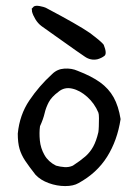

<svg xmlns="http://www.w3.org/2000/svg" viewBox="-20 -637 467 648"><path d="M200 -9Q172 -9 144.5 -19Q117 -29 100 -47Q78 -75 65 -94.5Q52 -114 46 -134.5Q40 -155 40 -186Q46 -249 79 -298Q112 -347 156 -387Q173 -404 197.5 -405.5Q222 -407 242 -398Q289 -380 318 -359Q347 -338 363.5 -308.5Q380 -279 387 -235Q376 -163 341.5 -108Q307 -53 245 -19Q228 -9 200 -9ZM169 -78Q183 -74 198 -73Q213 -72 226 -78Q252 -95 268 -109Q284 -123 294.5 -142Q305 -161 312 -191Q313 -197 313.5 -210.5Q314 -224 314 -238Q314 -252 312 -257Q299 -288 274.5 -310Q250 -332 223.5 -338Q197 -344 177 -327Q154 -310 144.5 -292Q135 -274 130.5 -254.5Q126 -235 115 -211Q112 -189 114.5 -163Q117 -137 130 -114Q143 -91 169 -78ZM309 -437Q286 -432 266 -446L237 -466Q194 -496 165 -517Q136 -538 120 -549Q108 -558 99.5 -572Q91 -586 88 -598Q88 -606 87 -606.5Q86 -607 87 -607.5Q88 -608 94 -615Q100 -619 114 -616.5Q128 -614 136 -610Q244 -553 283 -526Q323 -496 330 -486Q342 -456 332.5 -448.5Q323 -441 309 -437Z"/></svg>

Font: Mynerve
Style: Regular
Weight: 400
Designer: Carolina Short
Foundry: Carolina Short
Version: Version 1.000; ttfautohint (v1.8.4.7-5d5b)